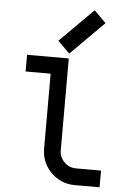

<svg xmlns="http://www.w3.org/2000/svg" viewBox="-66 -1098 782 1146"><g transform="rotate(5 325.0 -525.0)"><path d="M454 -1050 525 -979 325 -779 254 -850ZM225 -200V-650H75V-750H325V-200Q325 -159 354.5 -129.5Q384 -100 425 -100H575V0H425Q370 0 324.5 -27Q279 -54 252 -99.5Q225 -145 225 -200Z"/></g></svg>

Font: Monoikos Medium
Style: Regular
Weight: 500
Designer: Brian Krent
Version: Version 0.088